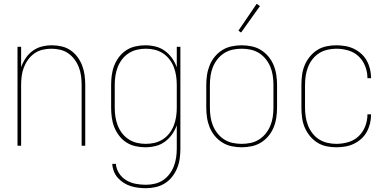

<svg xmlns="http://www.w3.org/2000/svg" viewBox="-20 -766 2040 1009"><path d="M72 0V-520H91V-413Q100 -438 115 -460.5Q130 -483 152 -499Q174 -515 200 -521.5Q226 -528 253 -528Q279 -528 304.5 -522Q330 -516 351 -501.5Q372 -487 387.5 -466Q403 -445 412 -421Q421 -397 424.5 -371.5Q428 -346 428 -320V0H409V-320Q409 -343 406 -366.5Q403 -390 394.5 -412Q386 -434 372 -453Q358 -472 339 -485.5Q320 -499 296.5 -504.5Q273 -510 250 -510Q227 -510 203.5 -504.5Q180 -499 161 -485.5Q142 -472 128 -453Q114 -434 105.5 -412Q97 -390 94 -366.5Q91 -343 91 -320V0Z M747 223Q727 223 706.5 220.5Q686 218 667 212Q648 206 630.5 195Q613 184 599.5 169Q586 154 578.5 134.5Q571 115 570 95H589Q591 122 606 145Q621 168 644 181.5Q667 195 693.5 200Q720 205 747 205Q770 205 793.5 199.5Q817 194 836.5 181Q856 168 870.5 149Q885 130 893.5 108Q902 86 905.5 62.5Q909 39 909 15V-108Q900 -82 884 -59.5Q868 -37 846 -21Q824 -5 797 1.5Q770 8 743 8Q717 8 691 2Q665 -4 643.5 -18Q622 -32 606 -53Q590 -74 580.5 -98Q571 -122 567.5 -148Q564 -174 564 -200V-320Q564 -346 567.5 -372Q571 -398 580.5 -422Q590 -446 606 -467Q622 -488 643.5 -502Q665 -516 691 -522Q717 -528 743 -528Q770 -528 797 -521.5Q824 -515 846 -499Q868 -483 884 -460.5Q900 -438 909 -412V-520H928V15Q928 41 924.5 67Q921 93 911 117.5Q901 142 885 162.5Q869 183 847 197Q825 211 799 217Q773 223 747 223ZM746 -10Q770 -10 793 -15.5Q816 -21 836 -34Q856 -47 870.5 -66Q885 -85 893.5 -107Q902 -129 905.5 -152.5Q909 -176 909 -200V-320Q909 -344 905.5 -367.5Q902 -391 893.5 -413Q885 -435 870.5 -454Q856 -473 836 -486Q816 -499 793 -504.5Q770 -510 746 -510Q722 -510 699 -504.5Q676 -499 656 -486Q636 -473 621.5 -454Q607 -435 598.5 -413Q590 -391 586.5 -367.5Q583 -344 583 -320V-200Q583 -176 586.5 -152.5Q590 -129 598.5 -107Q607 -85 621.5 -66Q636 -47 656 -34Q676 -21 699 -15.5Q722 -10 746 -10Z M1250 8Q1224 8 1197.5 2.5Q1171 -3 1148.5 -17Q1126 -31 1109 -51.5Q1092 -72 1082 -96.5Q1072 -121 1068 -147.5Q1064 -174 1064 -200V-320Q1064 -346 1068 -372.5Q1072 -399 1082 -423.5Q1092 -448 1109 -468.5Q1126 -489 1148.5 -503Q1171 -517 1197.5 -522.5Q1224 -528 1250 -528Q1276 -528 1302.5 -522.5Q1329 -517 1351.5 -503Q1374 -489 1391 -468.5Q1408 -448 1418 -423.5Q1428 -399 1432 -372.5Q1436 -346 1436 -320V-200Q1436 -174 1432 -147.5Q1428 -121 1418 -96.5Q1408 -72 1391 -51.5Q1374 -31 1351.5 -17Q1329 -3 1302.5 2.5Q1276 8 1250 8ZM1250 -10Q1274 -10 1297.5 -15Q1321 -20 1341.5 -33Q1362 -46 1377 -65Q1392 -84 1401 -106Q1410 -128 1413.5 -152Q1417 -176 1417 -200V-320Q1417 -344 1413.5 -368Q1410 -392 1401 -414Q1392 -436 1377 -455Q1362 -474 1341.5 -487Q1321 -500 1297.5 -505Q1274 -510 1250 -510Q1226 -510 1202.5 -505Q1179 -500 1158.5 -487Q1138 -474 1123 -455Q1108 -436 1099 -414Q1090 -392 1086.5 -368Q1083 -344 1083 -320V-200Q1083 -176 1086.5 -152Q1090 -128 1099 -106Q1108 -84 1123 -65Q1138 -46 1158.5 -33Q1179 -20 1202.5 -15Q1226 -10 1250 -10ZM1247 -595 1233 -605 1329 -746 1346 -734Z M1747 8Q1721 8 1695 2.5Q1669 -3 1647 -17Q1625 -31 1608 -52Q1591 -73 1581 -97Q1571 -121 1567.5 -147.5Q1564 -174 1564 -200V-320Q1564 -346 1567.5 -372.5Q1571 -399 1581 -423Q1591 -447 1608 -468Q1625 -489 1647 -503Q1669 -517 1695 -522.5Q1721 -528 1747 -528Q1771 -528 1794.5 -524Q1818 -520 1839 -510Q1860 -500 1878 -484Q1896 -468 1907.5 -447Q1919 -426 1924.5 -403Q1930 -380 1930 -356V-355H1911V-356Q1911 -388 1899 -418.5Q1887 -449 1864 -470.5Q1841 -492 1810 -501Q1779 -510 1747 -510Q1724 -510 1700.5 -504.5Q1677 -499 1657 -486.5Q1637 -474 1622 -454.5Q1607 -435 1598.5 -413Q1590 -391 1586.5 -367.5Q1583 -344 1583 -320V-200Q1583 -176 1586.5 -152.5Q1590 -129 1598.5 -107Q1607 -85 1622 -65.5Q1637 -46 1657 -33.5Q1677 -21 1700.5 -15.5Q1724 -10 1747 -10Q1779 -10 1810 -19Q1841 -28 1864 -49.5Q1887 -71 1899 -101.5Q1911 -132 1911 -164V-165H1930V-164Q1930 -140 1924.5 -117Q1919 -94 1907.5 -73Q1896 -52 1878 -36Q1860 -20 1839 -10Q1818 0 1794.5 4Q1771 8 1747 8Z"/></svg>

Font: Iosevka Thin
Style: Regular
Weight: 100
Monospace: yes
Designer: Belleve Invis
Foundry: Belleve Invis
Version: Version 32.5.0; ttfautohint (v1.8.4)